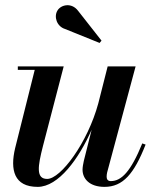

<svg xmlns="http://www.w3.org/2000/svg" viewBox="-20 -719 616 749"><path d="M233.5 -606 368.5 -551.5 376 -560.5 284.5 -677C259 -710.5 218 -700.5 204.5 -678.5C189 -654 201.5 -616 233.5 -606ZM228.5 -460H49.5V-446.5H115.5L39 -141C19 -56.5 34.5 10 127 10C208 10 288 -100 337.5 -213L307 -91.5C304.5 -80.5 302 -66.5 302 -57C302 -21.5 329.5 10 387.5 10C459.5 10 503 -40.5 548 -155L535 -159.5C490 -49 453.5 -12.5 412 -12.5C401 -12.5 396 -19.5 396 -29C396 -34 396.5 -40.5 398 -46.5L509 -460H400L363.5 -316C322 -162.5 217 -21 164 -21C119.5 -21 127.5 -70.5 147.5 -149Z"/></svg>

Font: Bodoni* 16pt Medium
Style: Italic
Weight: 500
Italic angle: -13°
Version: Version 2.3